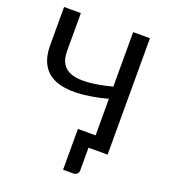

<svg xmlns="http://www.w3.org/2000/svg" viewBox="-157 -829 978 1112"><g transform="rotate(20 331.5 -273.0)"><path d="M574.2 0H456.5V140.6Q456.5 154.3 447.3 162.4Q438 170.4 423.3 170.4H361.8V-81.1H470.7V-306.2Q44.9 -194.3 44.9 -482.9V-717.3H148.4V-482.4Q148.4 -386.2 226.1 -362.3Q303.7 -338.4 470.7 -381.3V-717.3H574.2Z"/></g></svg>

Font: Lato-Medium
Style: Regular
Weight: 500
Designer: Lukasz Dziedzic
Foundry: tyPoland Lukasz Dziedzic
Version: Version 2.006; 2014-01-15